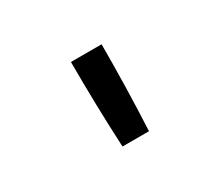

<svg xmlns="http://www.w3.org/2000/svg" viewBox="-70 -927 739 640"><g transform="rotate(-30 300.0 -607.0)"><path d="M249 -442Q245 -524 243 -606.5Q241 -689 241 -772H359Q359 -689 357 -606.5Q355 -524 351 -442Z"/></g></svg>

Font: Iosevka SS04 Semibold Extended
Style: Regular
Weight: 600
Width: 7
Monospace: yes
Designer: Belleve Invis
Foundry: Belleve Invis
Version: Version 19.0.0; ttfautohint (v1.8.4)